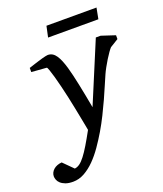

<svg xmlns="http://www.w3.org/2000/svg" viewBox="-238 -754 920 1086"><g transform="rotate(-20 222.0 -211.5)"><path d="M474.1 -413.1Q468.3 -407.2 457 -391.6Q445.8 -376 433.8 -356.4Q421.9 -336.9 410.4 -316.2Q398.9 -295.4 392.1 -279.8Q381.3 -255.9 366.9 -221.7Q352.5 -187.5 334.7 -148.2Q316.9 -108.9 295.9 -66.7Q274.9 -24.4 251 16.1Q227.5 55.7 200.9 94Q174.3 132.3 144.5 162.4Q114.7 192.4 81.8 210.7Q48.8 229 13.2 229Q-14.2 229 -32.2 222.2Q-50.3 215.3 -61 205.3Q-71.8 195.3 -75.9 183.8Q-80.1 172.4 -80.1 163.1Q-80.1 151.9 -75 141.4Q-69.8 130.9 -60.5 122.8Q-51.3 114.7 -38.6 109.9Q-25.9 105 -11.2 104L46.9 162.1Q62.5 160.6 77.6 149.7Q92.8 138.7 109.6 116.7Q126.5 94.7 146.5 61.5Q166.5 28.3 191.9 -18.1Q190.9 -23.9 187 -44.2Q183.1 -64.5 177.5 -93.5Q171.9 -122.6 164.8 -157.7Q157.7 -192.9 149.9 -229Q142.1 -264.2 133.5 -299.6Q125 -335 116.9 -363.3Q108.9 -391.6 102.5 -409.7Q96.2 -427.7 92.8 -428.2L2 -435.1V-460L15.6 -464.4Q25.4 -467.8 37.1 -471.4Q48.8 -475.1 62 -479.2Q75.2 -483.4 86.9 -486.6Q98.6 -489.7 108.2 -491.9Q117.7 -494.1 122.1 -494.1Q138.2 -494.1 150.4 -486.6Q162.6 -479 172.1 -464.8Q181.6 -450.7 189.7 -430.9Q197.8 -411.1 205.1 -386.2Q217.8 -341.8 231.4 -276.1Q245.1 -210.4 259.8 -129.9L412.1 -494.1H440.9L523.9 -466.8V-443.8ZM460.9 -585.9H158.2L172.4 -651.9H473.6Z"/></g></svg>

Font: Charis SIL APac
Style: Italic
Weight: 400
Italic angle: -11°
Foundry: SIL International
Version: Version 5.000